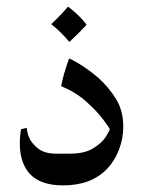

<svg xmlns="http://www.w3.org/2000/svg" viewBox="-20 -555 453 581"><path d="M304 -44Q256 6 171 6Q97 6 65 -35Q40 -68 40 -121Q40 -146 44 -164L61 -168Q64 -136 83 -117Q95 -103 111 -96.5Q127 -90 151 -90H192Q236 -90 262.5 -106.5Q289 -123 300.5 -141.5Q312 -160 312 -164Q312 -167 292.5 -193Q273 -219 240.5 -248Q208 -277 165 -294Q171 -328 189 -378Q206 -371 230.5 -355Q255 -339 278 -319Q311 -289 332 -254Q353 -219 353 -171Q353 -136 340 -102Q327 -68 304 -44ZM242 -480Q222 -458 190 -428Q163 -460 135 -482Q161 -506 186 -535Q202 -523 217.5 -508Q233 -493 242 -480Z"/></svg>

Font: Mirza
Style: Regular
Weight: 400
Designer: Arabic design by Kourosh Beigpour, Latin design by Eduardo Tunni, engineering by Lasse Fister
Version: Version 1.000